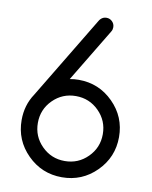

<svg xmlns="http://www.w3.org/2000/svg" viewBox="-87 -846 721 910"><g transform="rotate(10 273.5 -390.5)"><path d="M230 -464.8Q251 -468.8 273.4 -468.8Q370.6 -468.8 439.2 -400.1Q507.8 -331.5 507.8 -234.4Q507.8 -137.2 439.2 -68.6Q370.6 0 273.4 0Q176.3 0 107.7 -68.6Q39.1 -137.2 39.1 -234.4Q39.1 -306.2 76.7 -362.3L316.4 -759.8Q319.3 -765.1 324.2 -770Q335.4 -781.2 351.6 -781.2Q367.7 -781.2 379.2 -769.8Q390.6 -758.3 390.6 -742.2Q390.6 -731 385.3 -722.2ZM429.7 -234.4Q429.7 -299.3 384 -345Q338.4 -390.6 273.4 -390.6Q208.5 -390.6 162.8 -345Q117.2 -299.3 117.2 -234.4Q117.2 -169.4 162.8 -123.8Q208.5 -78.1 273.4 -78.1Q338.4 -78.1 384 -123.8Q429.7 -169.4 429.7 -234.4Z"/></g></svg>

Font: Comfortaa
Style: Regular
Weight: 400
Designer: Johan Aakerlund - aajohan
Foundry: Johan Aakerlund
Version: Version 2.004 2013